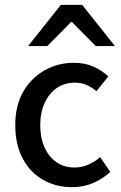

<svg xmlns="http://www.w3.org/2000/svg" viewBox="-20 -760 499 792"><path d="M277 12Q211 12 158 -18Q105 -48 74 -105.5Q43 -163 43 -244Q43 -326 76.5 -383Q110 -440 165 -470.5Q220 -501 284 -501Q331 -501 366 -485Q401 -469 427 -445L378 -384Q360 -399 338.5 -409Q317 -419 288 -419Q247 -419 215 -397.5Q183 -376 164.5 -336Q146 -296 146 -244Q146 -192 163.5 -152.5Q181 -113 213 -91Q245 -69 287 -69Q317 -69 344.5 -81Q372 -93 393 -112L435 -51Q404 -22 364 -5Q324 12 277 12ZM96 -570 231 -740H319L454 -570H375L277 -669H273L175 -570Z"/></svg>

Font: Mada Medium
Style: Regular
Weight: 500
Designer: Khaled Hosny
Version: Version 1.5